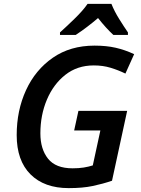

<svg xmlns="http://www.w3.org/2000/svg" viewBox="-20 -959 724 989"><path d="M334 10Q406 10 458 -1Q510 -12 557 -28L635 -388H384L362 -287H497L458 -107Q436 -100 411 -96Q386 -92 354 -92Q267 -92 227.5 -141.5Q188 -191 188 -272Q188 -366 221.5 -445.5Q255 -525 316.5 -573.5Q378 -622 463 -622Q510 -622 549.5 -610Q589 -598 626 -580L671 -680Q624 -702 576 -713Q528 -724 467 -724Q342 -724 252 -661.5Q162 -599 114 -494.5Q66 -390 66 -263Q66 -132 137 -61Q208 10 334 10ZM289 -779H370Q429 -818 485 -866Q526 -814 564 -779H639V-792Q619 -821 594 -861Q569 -901 554 -939H431Q408 -905 362.5 -861Q317 -817 289 -792Z"/></svg>

Font: Noto Sans UI Medium
Style: Italic
Weight: 500
Italic angle: -12°
Designer: Monotype Design Team
Foundry: Monotype Imaging Inc.
Version: Version 1.901